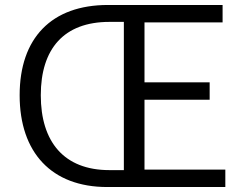

<svg xmlns="http://www.w3.org/2000/svg" viewBox="-20 -752 980 772"><path d="M411 0H886V-70H561V-351H823V-421H561V-662H875V-732H414C187 -732 59 -599 59 -369C59 -139 187 0 411 0ZM420 -68C237 -68 144 -182 144 -369C144 -556 237 -664 420 -664H478V-68Z"/></svg>

Font: Source Han Sans JP Normal
Style: Regular
Weight: 350
Designer: Ryoko NISHIZUKA 西塚涼子 (kana, bopomofo & ideographs); Paul D. Hunt (Latin, Greek & Cyrillic); Sandoll Communications 산돌커뮤니
Foundry: Adobe
Version: Version 2.002;hotconv 1.0.116;makeotfexe 2.5.65601